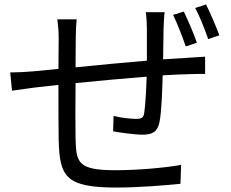

<svg xmlns="http://www.w3.org/2000/svg" viewBox="-20 -811 1040 864"><path d="M807 -759 759 -744C778 -705 801 -645 816 -602L866 -619C852 -660 825 -722 807 -759ZM907 -791 858 -775C879 -738 901 -680 917 -635L967 -652C952 -693 926 -754 907 -791ZM26 -485 34 -403C62 -407 105 -413 136 -417L243 -429C243 -329 243 -223 244 -180C249 -21 270 33 502 33C603 33 725 23 792 16L795 -69C730 -57 606 -45 498 -45C325 -45 323 -83 320 -191C319 -230 319 -334 320 -437C420 -447 537 -458 640 -466C638 -403 634 -336 629 -303C626 -280 615 -276 591 -276C568 -276 525 -281 491 -289L489 -220C516 -215 585 -205 621 -205C667 -205 689 -218 698 -263C707 -309 710 -398 712 -472C756 -475 794 -476 824 -477C849 -478 887 -479 903 -478V-556C879 -554 850 -553 825 -551L714 -544L716 -683C717 -705 718 -739 721 -756H636C639 -739 641 -703 641 -681V-538C534 -529 418 -518 320 -508L321 -644C321 -674 323 -702 325 -724H238C242 -694 244 -670 244 -640L243 -501L130 -490C94 -487 57 -485 26 -485Z"/></svg>

Font: ChiuKong Gothic CL
Style: Regular
Weight: 400
Designer: Ryoko NISHIZUKA 西塚涼子 (kana, bopomofo & ideographs); Paul D. Hunt (Latin, Greek & Cyrillic); Sandoll Communications 산돌커뮤니
Foundry: Adobe
Version: Version 1.300